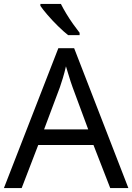

<svg xmlns="http://www.w3.org/2000/svg" viewBox="-20 -964 679 984"><path d="M545 0 459 -221H176L91 0H0L279 -717H360L638 0ZM352 -517Q349 -525 342 -546Q335 -567 328.5 -589.5Q322 -612 318 -624Q311 -593 302 -563.5Q293 -534 287 -517L206 -301H432ZM292 -944Q303 -922 319.5 -894.5Q336 -867 354.5 -841Q373 -815 388 -796V-784H329Q306 -802 277 -830.5Q248 -859 223.5 -887.5Q199 -916 187 -934V-944Z"/></svg>

Font: TSCustom
Style: Regular
Weight: 400
Designer: Monotype Design Team
Foundry: Monotype Imaging Inc.
Version: Version 2.004; ttfautohint (v1.8.3) -l 8 -r 50 -G 200 -x 14 